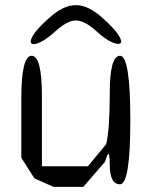

<svg xmlns="http://www.w3.org/2000/svg" viewBox="-20 -717 590 747"><path d="M447 -500Q487 -500 487 -250Q487 0 447 0Q407 0 407 -76Q407 -153 389 -88L304 10H188L114 -23L63 -103V-334Q63 -500 103 -500Q143 -500 143 -344V-70H322L393 -156Q407 -210 407 -354Q407 -500 447 -500ZM379 -647Q426 -605 441.5 -580Q457 -555 448.5 -548.5Q440 -542 415 -553Q390 -564 357 -594Q325 -623 300 -632.5Q275 -642 250.5 -632.5Q226 -623 194 -594Q161 -564 136 -552.5Q111 -541 102.5 -548Q94 -555 109 -580Q124 -605 171 -647Q226 -697 275 -697Q324 -697 379 -647Z"/></svg>

Font: Syne Mono
Style: Regular
Weight: 400
Monospace: yes
Designer: Lucas Descroix
Foundry: Bonjour Monde
Version: Version 2.000; ttfautohint (v1.8.3)